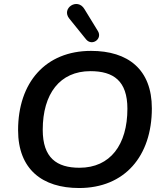

<svg xmlns="http://www.w3.org/2000/svg" viewBox="-20 -936 821 966"><path d="M378 10C607 10 744 -150 744 -391C744 -587 624 -680 438 -680C209 -680 71 -521 71 -281C71 -84 193 10 378 10ZM380 -92C265 -92 195 -142 195 -283C195 -464 281 -578 435 -578C551 -578 621 -529 621 -389C621 -208 535 -92 380 -92ZM329 -842 413 -738C443 -702 496 -740 473 -779L405 -890C370 -950 286 -894 329 -842Z"/></svg>

Font: SN Pro Semibold
Style: Italic
Weight: 600
Italic angle: -9°
Designer: Tobias Whetton
Foundry: Supernotes
Version: Version 1.001;Glyphs 3.2 (3249)